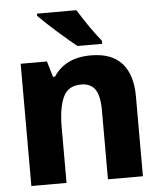

<svg xmlns="http://www.w3.org/2000/svg" viewBox="-54 -812 708 859"><g transform="rotate(-5 300.0 -383.0)"><path d="M52 0V-549H170L191 -478H200Q225 -517 266.5 -538Q308 -559 368 -559Q461 -559 507 -507.5Q553 -456 553 -359V0H396V-310Q396 -375 376 -404Q356 -433 313 -433Q254 -433 232 -384.5Q210 -336 210 -248V0ZM313 -606Q297 -618 273.5 -638Q250 -658 225 -680Q200 -702 178.5 -722.5Q157 -743 144 -756V-766H321Q334 -745 352.5 -717Q371 -689 390 -663Q409 -637 423 -620V-606Z"/></g></svg>

Font: Noto Sans Mono ExtraBold
Style: Regular
Weight: 800
Designer: Monotype Design Team
Foundry: Monotype Imaging Inc.
Version: Version 2.014